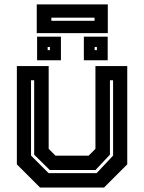

<svg xmlns="http://www.w3.org/2000/svg" viewBox="-20 -834 641 854"><path d="M158 0 55 -103V-540H196.5V-172L227 -141.5H374L404.5 -172V-540H546V-103L443 0ZM196 -64H410L483 -142V-477H469V-146L405 -78H201L132 -146V-477H118V-142ZM353 -566V-671H459V-566ZM145 -566V-671H251V-566ZM192 -611H202V-625H192ZM401 -611H411V-625H401ZM143.5 -686.5V-814.5H459.5V-686.5ZM208.5 -741.5H400.5V-755.5H208.5Z"/></svg>

Font: Tourney Thin
Style: Bold
Weight: 700
Version: Version 1.015